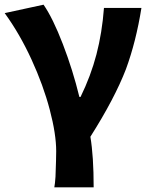

<svg xmlns="http://www.w3.org/2000/svg" viewBox="-21 -598 644 820"><path d="M216 157Q219 76 219 48Q219 -25 191.5 -129.5Q164 -234 113.5 -344Q63 -454 -1 -542L165 -578Q205 -520 247.5 -409.5Q290 -299 318 -184H323Q367 -274 391 -366Q415 -458 423 -564H583Q560 -420 517 -303Q469 -178 365 -14Q379 69 379 202H211Q214 187 216 157Z"/></svg>

Font: Merged Yaku Han JP ExtraBold
Style: Regular
Weight: 800
Designer: Ryoko NISHIZUKA 西塚涼子 (kana, bopomofo & ideographs); Paul D. Hunt (Latin, Greek & Cyrillic); Sandoll Communications 산돌커뮤니
Foundry: Adobe
Version: Version 2.004